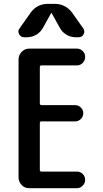

<svg xmlns="http://www.w3.org/2000/svg" viewBox="-20 -985 540 1005"><path d="M132.8 0Q108.4 0 92.8 -17.1Q77.1 -34.2 77.1 -56.6V-672.9Q77.1 -696.3 93.3 -713.4Q109.4 -730.5 132.8 -730.5H382.8Q400.4 -730.5 413.1 -717.8Q425.8 -705.1 425.8 -687Q425.8 -668.9 413.1 -655.8Q400.4 -642.6 382.8 -642.6H197.3Q188.5 -642.6 188.5 -633.8V-443.4Q188.5 -435.5 197.3 -434.6H374Q390.6 -434.6 403.3 -421.9Q416 -409.2 416 -392.1Q416 -375 403.3 -362.3Q390.6 -349.6 374 -349.6H197.3Q188.5 -349.6 188.5 -341.8V-95.7Q188.5 -86.9 197.3 -86.9H382.8Q400.4 -86.9 413.1 -74.2Q425.8 -61.5 425.8 -43.9Q425.8 -26.4 413.1 -13.2Q400.4 0 382.8 0ZM106.4 -790Q88.9 -790 80.1 -806.2Q71.3 -822.3 82 -835.9L140.6 -918.9Q173.8 -964.8 231.4 -964.8H266.6Q322.3 -964.8 357.4 -918.9L416 -835.9Q425.8 -822.3 418 -806.2Q410.2 -790 391.6 -790H377Q349.6 -790 327.1 -803.7Q304.7 -817.4 293 -839.8L250 -917Q250 -918 249 -918Q248 -918 248 -917L205.1 -839.8Q192.4 -816.4 169.9 -803.2Q147.5 -790 121.1 -790Z"/></svg>

Font: Rounded Mgen+ 1mn medium
Style: Regular
Weight: 500
Designer: [Source Han Sans]
Ryoko NISHIZUKA  (kana & ideographs); Paul D. Hunt (Latin, Greek & Cyrillic); Wenlong ZHANG  (bopomofo
Version: Version 1.059.20150602